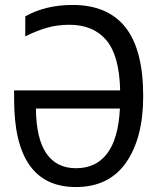

<svg xmlns="http://www.w3.org/2000/svg" viewBox="-20 -745 640 775"><path d="M37 -343V-380H465Q462 -520 409.5 -582.5Q357 -645 260 -645Q211 -645 168 -632.5Q125 -620 82 -598V-679Q164 -725 273 -725Q415 -725 486.5 -634.5Q558 -544 558 -357Q558 -188 489 -89Q420 10 286 10Q37 10 37 -343ZM464 -307H125Q126 -186 167 -126Q208 -66 287 -66Q368 -66 413 -126Q458 -186 464 -307Z"/></svg>

Font: Noto Sans Mono UI
Style: Regular
Weight: 400
Monospace: yes
Designer: Monotype Design team
Foundry: Monotype Imaging Inc.
Version: Version 1.000